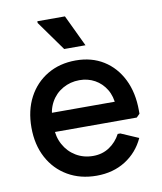

<svg xmlns="http://www.w3.org/2000/svg" viewBox="-83 -789 734 870"><g transform="rotate(-10 284.5 -354.0)"><path d="M292 14Q217 14 159.5 -19.5Q102 -53 70 -113Q38 -173 38 -252Q38 -331 69.5 -390.5Q101 -450 157.5 -483.5Q214 -517 288 -517Q361 -517 415.5 -483Q470 -449 500.5 -387.5Q531 -326 531 -244V-229L516 -214H89V-302H483L432 -282Q430 -327 410.5 -359Q391 -391 359.5 -408.5Q328 -426 289 -426Q247 -426 212 -406Q177 -386 157.5 -350.5Q138 -315 138 -268V-238Q138 -192 158 -155.5Q178 -119 213 -98Q248 -77 292 -77Q334 -77 366.5 -98.5Q399 -120 418 -156H430L511 -121Q482 -58 425 -22Q368 14 292 14ZM344 -577H246L148 -714V-722H275Z"/></g></svg>

Font: Fustat SemiBold
Style: Regular
Weight: 600
Designer: Mohamed Gaber, Khaled Hosny, Laura Garcia Mut
Foundry: Kief Type Foundry, Alif Type Foundry, Hard Type Foundry
Version: Version 1.007